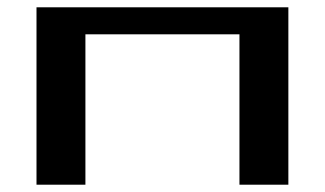

<svg xmlns="http://www.w3.org/2000/svg" viewBox="-20 -506 890 526"><path d="M214 -412V0H80V-486H770V0H636V-412Z"/></svg>

Font: Aneo
Style: Regular
Weight: 400
Designer: Anastasios Pappas
Foundry: Anastasios Pappas
Version: Version 1.000